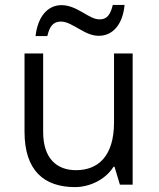

<svg xmlns="http://www.w3.org/2000/svg" viewBox="-20 -753 649 783"><path d="M286 10C345 10 410 -20 443 -73H447L469 0H521V-535H445V-254C445 -116 380 -59 290 -59C212 -59 156 -106 156 -215V-535H80V-216C80 -57 160 10 286 10ZM125 -606H173C182 -644 196 -665 228 -665C252 -665 272 -652 301 -636C329 -620 353 -607 383 -607C442 -607 481 -656 488 -733H440C431 -696 418 -674 387 -674C363 -674 344 -687 316 -703C290 -718 262 -732 231 -732C174 -732 134 -685 125 -606Z"/></svg>

Font: Frost Regular
Style: Regular
Weight: 400
Designer: Lee Frost
Foundry: Lee Frost for Ice Communication Norge AS
Version: Version 2.011;hotconv 1.0.107;makeotfexe 2.5.65593